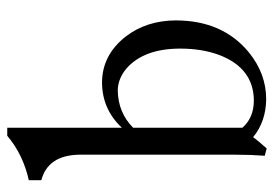

<svg xmlns="http://www.w3.org/2000/svg" viewBox="-132 -606 749 525"><g transform="rotate(-90 242.5 -343.5)"><path d="M155.8 -55.2Q182.6 -24.4 229 -23.9Q318.4 -23.9 354.5 -118.2Q372.1 -165 372.1 -225.1Q372.1 -324.2 317.9 -372.1Q290 -395.5 257.8 -396Q196.8 -395 155.8 -354ZM82 -501Q80.6 -586.9 12.2 -605V-639.2Q82.5 -654.8 133.8 -698.2H155.8V-384.8Q206.1 -438.5 278.8 -439Q354.5 -439 405.3 -374Q448.7 -317.4 449.2 -237.8Q449.2 -108.9 361.3 -37.1Q303.2 9.8 233.9 9.8Q172.9 9.3 129.9 -25.9Q122.6 -15.1 99.1 11.2L79.1 5.9Q82 -31.2 82 -73.2Z"/></g></svg>

Font: Linux Biolinum O
Style: Regular
Weight: 400
Designer: Philipp H. Poll
Foundry: Philipp H. Poll
Version: Version 1.0.4